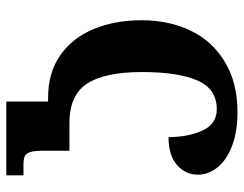

<svg xmlns="http://www.w3.org/2000/svg" viewBox="-100 -656 754 593"><g transform="rotate(-90 276.5 -359.0)"><path d="M34 -124Q34 -163 64 -189Q94 -215 150 -215Q150 -156 170 -111Q190 -66 236 -66Q299 -66 325 -126Q351 -186 351 -297Q351 -411 315.5 -466Q280 -521 194 -521H108V-598Q108 -628 104 -641.5Q100 -655 91 -659Q82 -663 64 -663H32V-716H260V-587H271Q350 -587 404 -548.5Q458 -510 484.5 -444.5Q511 -379 511 -298Q511 -214 479 -147Q447 -80 382.5 -41Q318 -2 227 -2Q165 -2 121 -19.5Q77 -37 55.5 -65Q34 -93 34 -124Z"/></g></svg>

Font: Noto Serif Georgian Bold Cond
Style: Regular
Weight: 700
Width: 3
Designer: Monotype Design team
Foundry: Monotype Imaging Inc.
Version: Version 1.000